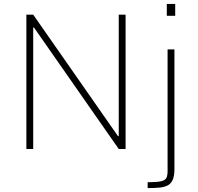

<svg xmlns="http://www.w3.org/2000/svg" viewBox="-20 -763 1013 983"><path d="M115 0V-688H150L584 -66H588V-688H623V0H588L154 -622H150V0ZM834 -682V-743H877V-682ZM736 200V170Q783 170 804.5 165Q826 160 832 147.5Q838 135 838 113V-510H873V103Q873 137 864.5 157Q856 177 839 186Q822 195 796.5 197.5Q771 200 736 200Z"/></svg>

Font: Saira Thin
Style: Regular
Weight: 100
Designer: Hector Gatti with collaboration of the Omnibus-Type team
Foundry: Omnibus-Type
Version: Version 1.101